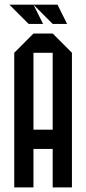

<svg xmlns="http://www.w3.org/2000/svg" viewBox="-20 -812 373 832"><path d="M125 0H41.7V-583.3L125 -666.7H208.3L291.7 -583.3V0H208.3V-166.7H125ZM125 -250H208.3V-583.3H125ZM166.7 -708.3H104.2L20.8 -791.7H125ZM270.8 -708.3H208.3L125 -791.7H229.2Z"/></svg>

Font: Yulong
Style: Regular
Weight: 400
Designer: GGBotNet
Foundry: f0n7.com
Version: 1.00